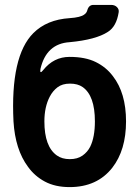

<svg xmlns="http://www.w3.org/2000/svg" viewBox="-20 -752 568 783"><path d="M264 11Q205 11 163 -11.5Q121 -34 94 -72Q42 -142 35 -257Q22 -523 116 -617Q171 -672 264 -678Q309 -681 324 -693Q333 -699 336 -710Q342 -732 361 -732H433Q448 -732 457 -723Q466 -714 464 -702Q455 -644 420 -622Q371 -590 264 -580Q169 -574 145 -471Q143 -459 146 -458Q149 -457 156 -466Q199 -520 263.5 -520Q328 -520 370.5 -499Q413 -478 440 -442Q494 -373 494 -257Q494 -140 438 -68Q376 11 264 11ZM212 -118Q233 -103 264.5 -103Q296 -103 316.5 -117.5Q337 -132 348 -154Q367 -193 367 -257Q367 -362 317 -397Q297 -411 265.5 -411Q234 -411 214.5 -396Q195 -381 183 -358Q161 -316 161 -257Q161 -154 212 -118Z"/></svg>

Font: Tsunagi Gothic Black
Style: Regular
Weight: 900
Designer: Yoshimichi Ohira
Foundry: Positype
Version: Version 1.001